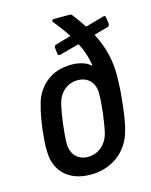

<svg xmlns="http://www.w3.org/2000/svg" viewBox="-108 -771 668 850"><g transform="rotate(-15 225.5 -346.0)"><path d="M426 -350C433 -449 411 -522 379 -583C378 -585 380 -586 382 -587L443 -604C449 -606 451 -611 451 -617L447 -647C447 -653 442 -656 436 -654L354 -631C352 -630 350 -631 349 -633C336 -654 321 -674 306 -694C303 -698 300 -700 295 -700H222C214 -700 210 -694 215 -688C235 -663 254 -638 271 -612C273 -610 272 -608 269 -607L202 -588C196 -586 193 -582 194 -575L197 -547C198 -540 203 -538 209 -540L295 -563C297 -564 299 -563 300 -561C316 -530 328 -496 333 -461C334 -457 332 -456 330 -458C307 -479 264 -489 220 -483C146 -478 84 -423 67 -347C58 -316 53 -286 47 -243C43 -204 39 -170 41 -138C43 -50 103 8 202 8C301 8 375 -51 398 -138C407 -168 412 -202 417 -243C422 -284 425 -317 426 -350ZM309 -153C297 -105 259 -71 211 -71C163 -71 134 -104 134 -153C134 -179 137 -205 141 -242C146 -279 150 -303 156 -329C168 -378 205 -411 253 -411C301 -411 331 -378 330 -329C330 -304 328 -281 324 -242C319 -206 315 -179 309 -153Z"/></g></svg>

Font: Barlow Semi Condensed Medium
Style: Italic
Weight: 500
Width: 4
Italic angle: -7°
Designer: Jeremy Tribby
Foundry: Tribby Type
Version: Version 1.422;hotconv 1.0.109;makeotfexe 2.5.65596